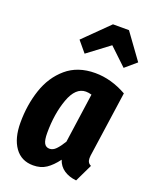

<svg xmlns="http://www.w3.org/2000/svg" viewBox="-154 -903 797 1004"><g transform="rotate(20 244.5 -401.0)"><path d="M474 -499 424 -149Q421 -133 421 -119Q421 -93 442 -84L395 14Q355 10 326.5 -9Q298 -28 287 -62Q258 -23 228 -3Q198 17 156 17Q90 17 54 -33.5Q18 -84 18 -171Q18 -269 46.5 -354.5Q75 -440 138 -494Q201 -548 298 -548Q387 -548 474 -499ZM168 -168Q168 -128 177.5 -111Q187 -94 207 -94Q226 -94 242.5 -111Q259 -128 278 -159L317 -435Q300 -440 285 -440Q228 -440 198 -357.5Q168 -275 168 -168ZM210 -624 160 -684 297 -819H386L489 -677L427 -624L331 -715Z"/></g></svg>

Font: Fira Sans Extra Condensed
Style: Bold Italic
Weight: 700
Width: 3
Italic angle: -8°
Designer: Carrois Corporate & Edenspiekermann AG
Foundry: Carrois Corporate GbR & Edenspiekermann AG
Version: Version 4.203